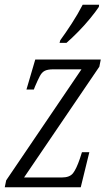

<svg xmlns="http://www.w3.org/2000/svg" viewBox="-23 -786 462 806"><path d="M-3 0 3 -29 319 -495H201Q178 -495 165.5 -489Q153 -483 144.5 -467Q136 -451 124 -423L119 -410H88L125 -536H400L394 -506L78 -41H237Q270 -41 284 -59.5Q298 -78 312 -119L321 -147H352L316 0ZM227 -606 230 -617Q252 -647 278 -687Q304 -727 324 -766H393L392 -757Q378 -736 355 -708Q332 -680 305.5 -653Q279 -626 256 -606Z"/></svg>

Font: Noto Serif Condensed Light
Style: Italic
Weight: 300
Width: 3
Italic angle: -12°
Designer: Monotype Design Team
Foundry: Monotype Imaging Inc.
Version: Version 2.014; ttfautohint (v1.8.4.7-5d5b)